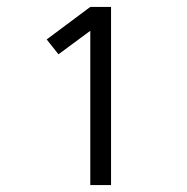

<svg xmlns="http://www.w3.org/2000/svg" viewBox="-20 -858 540 555"><path d="M241 -323V-769L149 -701L115 -744L241 -838H301V-323Z"/></svg>

Font: Iosevka Custom Light
Style: Regular
Weight: 300
Monospace: yes
Designer: Belleve Invis
Foundry: Belleve Invis
Version: Version 27.3.5